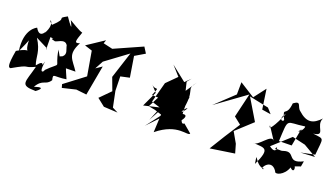

<svg xmlns="http://www.w3.org/2000/svg" viewBox="-63 -1100 2934 1682"><g transform="rotate(20 1404.0 -259.5)"><path d="M81 -262 97 -302C100 -133 181 -271 21 -176C-6 -25 11 -17 29 -18C197 -114 118 -51 234 -105C194 52 149 94 299 95C287 111 409 21 277 65C330 -26 368 20 408 -44C392 -110 410 -75 523 -94C443 -272 462 -285 440 -182L574 -184C515 -276 457 -299 526 -431C470 -410 485 -443 513 -525C478 -533 410 -579 381 -594C381 -594 452 -462 346 -616C246 -562 359 -608 241 -499C166 -558 281 -539 203 -407C231 -488 189 -320 127 -431C126 -431 16 -385 46 -184ZM398 -262 368 -315C398 -123 448 -239 306 -96C344 -132 266 -8 294 -177C268 -90 301 -207 228 -117C202 -191 224 -240 155 -348L270 -290C263 -230 266 -397 264 -393C334 -389 239 -387 308 -374C322 -361 391 -431 423 -374C429 -338 459 -304 422 -272Z M990 0 960 -146 957 -279 1040 -297 1009 -489 1100 -543 1066 -597 808 -482 721 -502 732 -534 574 -429 645 -406 684 -180 501 -41 510 -9 635 -39 732 -28 783 -308 727 -270 769 -348 972 -498 892 -251 936 -133 841 -37 913 20 1043 27Z M1517 -443 1504 -421 1359 -536 1437 -449 1345 -357 1294 -167 1441 -120 1307 54 1418 -63C1442 46 1597 -90 1570 -105C1538 -26 1682 -185 1570 -154C1553 -196 1659 -267 1568 -167C1625 -412 1526 -357 1606 -457L1538 -356ZM1626 -84C1585 -44 1568 -203 1590 -317C1520 -235 1565 -250 1471 -273L1487 -396L1552 -474L1502 -425L1358 -368L1407 -362L1281 -119L1340 -108L1407 -87L1399 80C1578 -66 1690 15 1704 -18ZM1425 -178C1415 -222 1389 -162 1326 -8L1402 -148L1232 -108L1298 -250L1245 -308C1291 -259 1320 -330 1274 -221C1455 -215 1426 -184 1441 -233Z M2308 -418 2225 -431 2198 -616 2113 -505 1972 -594 1971 -480 1799 -318 2074 -517 2021 -293 2088 -240C2027 -146 1966 -51 1908 46L2134 12L2110 -71L2054 -169L2203 -306L2085 -503L2266 -465Z M2714 -79 2723 -130C2580 -57 2633 -192 2522 -154C2496 -143 2475 -159 2448 -143C2467 -210 2483 -85 2399 -153L2559 -298L2681 -270L2802 -199L2667 -192L2797 -219C2811 -389 2831 -371 2716 -386C2837 -400 2709 -460 2752 -540C2686 -470 2628 -454 2542 -533C2505 -562 2526 -624 2458 -574C2445 -436 2383 -525 2431 -423C2457 -389 2368 -384 2433 -469C2417 -420 2334 -252 2336 -325L2414 -206C2378 -265 2298 -112 2251 -131C2353 -120 2415 -145 2328 38C2305 -105 2329 54 2419 52C2362 89 2444 -72 2516 37C2519 71 2605 42 2632 -40C2693 25 2669 -126 2622 -47ZM2638 -318 2605 -386 2575 -224 2457 -222C2469 -453 2452 -394 2629 -421C2639 -397 2562 -319 2601 -380Z"/></g></svg>

Font: Asimov Silicon
Style: Regular
Weight: 400
Designer: Google
Version: Version 2.000980; 2014